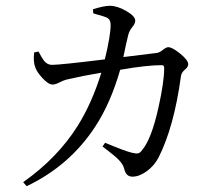

<svg xmlns="http://www.w3.org/2000/svg" viewBox="-20 -583 750 663"><path d="M72 60 60 46Q178 -37 248 -148Q297 -226 330 -332Q269 -322 209 -308Q198 -305 184.5 -298Q171 -291 162 -291Q147 -291 127 -313Q108 -333 102 -350Q94 -370 98 -402L113 -405Q125 -382 132 -373Q144 -359 159 -359Q188 -359 342 -378Q362 -460 362 -497Q362 -517 347 -523Q338 -527 315 -533Q306 -536 302 -537L301 -551Q339 -563 359 -563Q385 -563 416 -545Q447 -527 447 -512Q447 -502 438 -491Q427 -478 423 -463Q421 -454 415 -429Q409 -400 406 -386Q462 -393 520 -400Q531 -401 544 -412Q554 -420 561 -420Q575 -420 602.5 -397.5Q630 -375 630 -361Q630 -352 619 -343Q607 -333 605 -321Q581 -144 527 -38Q512 -10 486.5 8.5Q461 27 437 27Q415 27 409 0Q405 -16 390 -31Q381 -41 350 -65Q340 -73 334 -77L343 -90Q412 -61 434 -56Q449 -52 456.5 -53.5Q464 -55 471 -65Q503 -103 527 -211Q547 -300 547 -349Q547 -358 538 -358Q487 -358 395 -342Q362 -227 309 -146Q221 -11 72 60Z"/></svg>

Font: Cactus Classical Serif
Style: Regular
Weight: 400
Designer: Henry Chan (via Glyphwiki)、田海東、宇文滿月
Foundry: Moonlit Owen
Version: Version 1.000